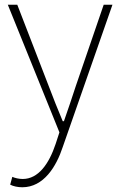

<svg xmlns="http://www.w3.org/2000/svg" viewBox="-20 -547 508 811"><path d="M13 -527 231 12 215 61C187 145 142 209 76 209C60 209 43 205 32 200L23 233C36 240 56 244 74 244C165 244 218 156 245 74L455 -527H418L300 -183C285 -138 267 -82 250 -35H245C225 -82 203 -138 186 -183L53 -527Z"/></svg>

Font: Kinto Sans Thin
Style: Regular
Weight: 100
Designer: Authors: Ryoko NISHIZUKA  (kana & ideographs); Paul D. Hunt (Latin, Greek & Cyrillic); Wenlong ZHANG  (bopomofo); Sandol
Foundry: Adobe Systems Incorporated, ookami Inc.
Version: Version 0.001